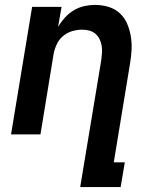

<svg xmlns="http://www.w3.org/2000/svg" viewBox="-20 -548 640 783"><path d="M472 215H307L393 -303Q395 -318 396 -333Q397 -348 394.5 -362Q392 -376 386 -388.5Q380 -401 369.5 -410Q359 -419 345 -423Q331 -427 316 -427Q296 -427 276 -421.5Q256 -416 239 -402.5Q222 -389 212.5 -369.5Q203 -350 199 -330L145 0H25L111 -520H231L217 -439Q229 -459 245 -476.5Q261 -494 281 -506Q301 -518 323.5 -523Q346 -528 367 -528Q396 -528 422.5 -520Q449 -512 468.5 -494Q488 -476 498.5 -451.5Q509 -427 513.5 -399.5Q518 -372 516.5 -344Q515 -316 510 -287L444 114H489Z"/></svg>

Font: Iosevka Extended
Style: Bold Italic
Weight: 700
Width: 7
Italic angle: -9°
Monospace: yes
Designer: Belleve Invis
Foundry: Belleve Invis
Version: Version 32.5.0; ttfautohint (v1.8.4)